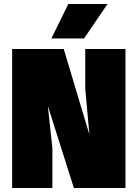

<svg xmlns="http://www.w3.org/2000/svg" viewBox="-20 -944 690 964"><path d="M41 -698H300L429 -268L408 -498V-698H610V0H351L220 -413L243 -201V0H41ZM323 -924H520L402 -751H238Z"/></svg>

Font: Azeret Mono Black
Style: Regular
Weight: 900
Designer: Martin Vácha
Foundry: Displaay
Version: Version 1.000; Glyphs 3.0.3, build 3074